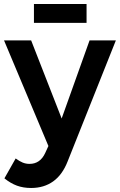

<svg xmlns="http://www.w3.org/2000/svg" viewBox="-27 -736 597 956"><path d="M404 -716V-622H142V-716ZM310 67Q284 134 238 167Q192 200 128 200Q89 200 57.5 188.5Q26 177 -5 152L51 53Q70 67 86 73.5Q102 80 120 80Q173 80 198 26L214 -9L-7 -535H128L280 -146L419 -535H550Z"/></svg>

Font: QuotatisMedium
Style: Regular
Weight: 500
Designer: Julieta Ulanovsky
Foundry: Quotatis-Medium
Version: Version 4.000;PS 004.000;hotconv 1.0.88;makeotf.lib2.5.64775